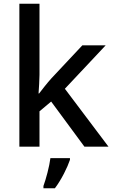

<svg xmlns="http://www.w3.org/2000/svg" viewBox="-20 -780 603 1021"><path d="M190 -382V-760H83V0H190V-188L252 -240L429 0H557L325 -308L542 -539H418L253 -363C233 -341 203 -303 188 -283H185C187 -313 190 -354 190 -382ZM352 70V61H248C243 104 224 174 211 209V221H272C307 175 339 109 352 70Z"/></svg>

Font: Noto Sans Balinese Medium
Style: Regular
Weight: 500
Designer: Aditya Bayu, David Williams
Foundry: David Williams
Version: Version 2.005